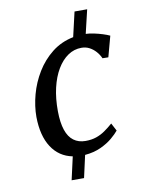

<svg xmlns="http://www.w3.org/2000/svg" viewBox="-89 -745 711 928"><g transform="rotate(-10 267.0 -281.5)"><path d="M186.5 118.5 212 5.5Q146 -7.5 109.5 -63.8Q73 -120 72 -212.5Q72 -265.5 87.2 -321.8Q102.5 -378 133 -428Q163.5 -478 208.8 -513.8Q254 -549.5 314 -561.5L342 -682.5H404L376.5 -566.5Q394 -566 415.5 -561.5Q437 -557 457.8 -550.5Q478.5 -544 492 -537.5L464.5 -436L436 -436.5Q427.5 -455.5 414 -470.5Q400.5 -485.5 383 -494.8Q365.5 -504 344 -504Q308 -504 277.8 -483.5Q247.5 -463 225 -425.2Q202.5 -387.5 190.5 -335.8Q178.5 -284 179 -221.5Q179.5 -165.5 191.8 -129Q204 -92.5 228 -74.8Q252 -57 286 -57Q316 -57 339.2 -65Q362.5 -73 382.2 -86.8Q402 -100.5 422.5 -118.5L442.5 -80.5Q430.5 -65.5 407.5 -46Q384.5 -26.5 350.8 -10.8Q317 5 272 9L247.5 118.5Z"/></g></svg>

Font: Merriweather 20pt
Style: Italic
Weight: 400
Italic angle: -7.8°
Version: Version 2.101